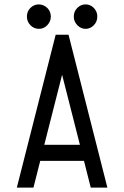

<svg xmlns="http://www.w3.org/2000/svg" viewBox="-20 -854 565 874"><path d="M211.4 -778.8Q211.4 -756.3 195.3 -739.5Q179.2 -722.7 157.2 -722.7Q134.8 -722.7 118.7 -739Q102.5 -755.4 102.5 -778.8Q102.5 -802.7 118.9 -818.4Q135.3 -834 156.7 -834Q168 -834 178.2 -829.3Q188.5 -824.7 195.8 -817.4Q203.1 -810.1 207.3 -799.8Q211.4 -789.6 211.4 -778.8ZM422.9 -778.8Q422.9 -754.9 406.7 -738.8Q390.6 -722.7 369.6 -722.7Q348.1 -722.7 332 -739.3Q315.9 -755.9 315.9 -778.8Q315.9 -802.2 332 -818.1Q348.1 -834 369.6 -834Q382.8 -834 394.8 -827.4Q406.7 -820.8 414.8 -807.9Q422.9 -794.9 422.9 -778.8ZM181.6 -194.8H343.8L262.7 -513.7ZM132.3 0H56.6L233.4 -695.8H292L468.8 0H393.1L362.3 -121.6H163.1Z"/></svg>

Font: Anka/Coder Condensed
Style: Regular
Weight: 400
Width: 4
Monospace: yes
Version: Version 1.100